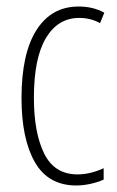

<svg xmlns="http://www.w3.org/2000/svg" viewBox="-20 -559 360 589"><path d="M214 10Q128 10 87 -61.5Q46 -133 46 -258Q46 -395 92 -467Q138 -539 221 -539Q266 -539 300 -520L287 -488Q258 -504 223 -504Q158 -504 121 -442.5Q84 -381 84 -259Q84 -152 115.5 -88Q147 -24 218 -24Q257 -24 298 -43V-8Q280 0 257.5 5Q235 10 214 10Z"/></svg>

Font: Noto Sans Arabic UI XCn XLt
Style: Regular
Weight: 200
Width: 2
Designer: Monotype Design Team, Nadine Chahine and Nizar Qandah
Foundry: Monotype Imaging Inc.
Version: Version 2.010; ttfautohint (v1.8.4.7-5d5b)